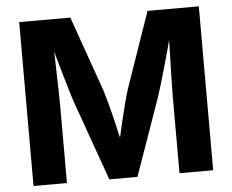

<svg xmlns="http://www.w3.org/2000/svg" viewBox="-52 -789 1026 849"><g transform="rotate(-5 461.5 -364.0)"><path d="M63 0V-727.5H290L408.2 -392.6Q415.5 -369.1 425.3 -332.8Q435.1 -296.4 445.1 -254.9Q455.1 -213.4 463.6 -174.6Q472.2 -135.7 478 -107.4H446.8Q452.6 -135.3 461.2 -173.8Q469.7 -212.4 479.7 -254.2Q489.7 -295.9 499.3 -332.5Q508.8 -369.1 516.6 -392.6L632.8 -727.5H860.4V0H710.9V-343.8Q710.9 -367.7 711.7 -402.8Q712.4 -438 713.6 -478.5Q714.8 -519 715.8 -560.3Q716.8 -601.6 717.3 -638.2H728.5Q718.8 -598.1 707.3 -555.7Q695.8 -513.2 684.3 -472.9Q672.9 -432.6 662.8 -399.2Q652.8 -365.7 645.5 -343.8L524.4 0H399.4L276.9 -343.8Q269 -365.7 259 -398.9Q249 -432.1 237.3 -472.2Q225.6 -512.2 213.9 -554.7Q202.1 -597.2 191.4 -638.2H205.1Q205.6 -603 206.5 -562Q207.5 -521 208.5 -480Q209.5 -439 210.4 -403.6Q211.4 -368.2 211.4 -343.8V0Z"/></g></svg>

Font: Inter 18pt
Style: Bold
Weight: 700
Designer: Rasmus Andersson
Foundry: rsms
Version: Version 4.001;git-66647c0bb